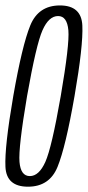

<svg xmlns="http://www.w3.org/2000/svg" viewBox="-23 -700 331 724"><path d="M82.5 4Q163.5 4 194 -70.8Q224.5 -145.5 258 -337.5Q291 -528 287.5 -603.8Q284 -679.5 203 -679.5Q122 -679.5 91.2 -604.2Q60.5 -529 27 -337.5Q-6 -146 -2.5 -71Q1 4 82.5 4ZM89.5 -36Q55 -36 50.5 -89.5Q46 -143 79 -337.5Q113.5 -532 137.2 -585.8Q161 -639.5 196 -639.5Q230 -639.5 234.8 -586Q239.5 -532.5 206 -337.5Q172 -143 148 -89.5Q124 -36 89.5 -36Z"/></svg>

Font: Anybody ExtraCondensed Light
Style: Italic
Weight: 300
Width: 2
Italic angle: -10°
Version: Version 1.113;gftools[0.9.25]